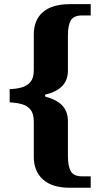

<svg xmlns="http://www.w3.org/2000/svg" viewBox="-20 -780 484 925"><path d="M317.2 124.6Q231.2 124.6 187 84.7Q142.8 44.8 142.8 -24V-194.6Q142.8 -232.2 127.3 -251.5Q111.8 -270.8 85.4 -278.1Q59 -285.4 26.6 -286.8V-350.6Q59 -351.6 85.4 -359.1Q111.8 -366.6 127.3 -385.7Q142.8 -404.8 142.8 -441.8V-613.6Q142.8 -683.8 187 -721.9Q231.2 -760 317.2 -760H417V-705.6H376.6Q334.4 -705.6 320.8 -681.1Q307.2 -656.6 307.2 -609.8V-439.8Q307.2 -395.4 281.2 -366.9Q255.2 -338.4 197.4 -323.8V-314.8Q254.4 -299.6 280.8 -270.8Q307.2 -242 307.2 -197.6V-26.8Q307.2 19.6 320.8 44.6Q334.4 69.6 376.6 69.6H417V124.6Z"/></svg>

Font: Noto Serif Hentaigana ExtraLight
Style: Regular
Weight: 200
Designer: Kazuhiro Yamada
Foundry: nipponia
Version: Version 1.000